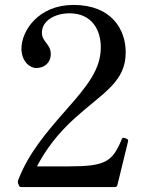

<svg xmlns="http://www.w3.org/2000/svg" viewBox="-20 -759 586 779"><path d="M499 -183 500 -188C500 -193 497 -195 489 -198C485 -199 483 -200 481 -200C478 -200 475 -198 474 -194C436 -102 407 -84 259 -84H130C166 -153 215 -218 285 -281C401 -385 490 -427 490 -547C490 -639 433 -739 278 -739C136 -739 67 -634 67 -562C67 -510 101 -483 127 -483C160 -483 186 -504 186 -540C186 -581 150 -588 150 -627C150 -673 200 -705 262 -705C354 -705 389 -636 389 -567C389 -479 336 -412 249 -314C171 -225 95 -138 53 -26C52 -23 52 -19 53 -16L57 -6C59 -1 63 0 67 0H447C451 0 455 -3 456 -7Z"/></svg>

Font: Shippori Mincho OTF Medium
Style: Regular
Weight: 500
Designer: FONTDASU
Foundry: FONTDASU / Google Inc. / but / Adobe
Version: Version 3.300;hotconv 1.0.109;makeotfexe 2.5.65596